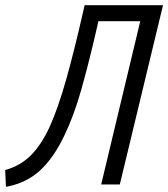

<svg xmlns="http://www.w3.org/2000/svg" viewBox="-62 -713 650 742"><path d="M-39 9 -42 -56Q14 -71 55 -110.5Q96 -150 130 -223Q162 -294 193 -403Q224 -512 260 -671L265 -693H568L401 0H329L480 -631H318L314 -612Q281 -468 252 -366Q223 -264 187 -190Q146 -103 92.5 -54Q39 -5 -39 9Z"/></svg>

Font: Ubuntu Sans Condensed
Style: Italic
Weight: 400
Width: 3
Italic angle: -13.5°
Designer: Dalton Maag Ltd
Foundry: Dalton Maag Ltd
Version: Version 1.006; ttfautohint (v1.8.4.7-5d5b)